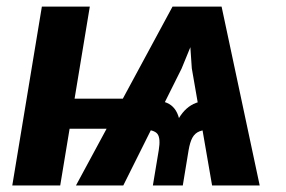

<svg xmlns="http://www.w3.org/2000/svg" viewBox="-20 -566 873 586"><path d="M627.3 0 565.4 -357.4 552.5 -545.9H656.3L772.6 0ZM17.5 0 107.8 -545.9H254.1L163.8 0ZM125.5 -173.1 140.6 -264.9H418.3L403.2 -173.1ZM446.6 0 464.5 -107.5Q470.6 -144.2 460.5 -157.3Q450.5 -170.3 415.1 -171L430.5 -263.6Q463 -263.6 490 -251.8Q517 -240 526.2 -205.7Q546.8 -240 578 -251.8Q609.1 -263.6 641.4 -263.6L626.1 -171Q602.7 -170.5 588.8 -165.1Q574.9 -159.6 567.3 -145.9Q559.8 -132.2 555.6 -107.5L537.9 0ZM211.9 0 506.6 -545.9H611.8L534.2 -356.6L356.3 0Z"/></svg>

Font: Adwaita Sans
Style: Italic
Weight: 400
Italic angle: -9.39999°
Designer: Rasmus Andersson
Foundry: rsms
Version: Version 4.001;git-9221beed3